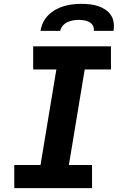

<svg xmlns="http://www.w3.org/2000/svg" viewBox="-20 -975 640 995"><path d="M54 0V-120H190L272 -615H152V-735H555V-615H419L337 -120H457V0ZM190 -815Q193 -837 203.5 -858.5Q214 -880 231 -897Q248 -914 269 -925.5Q290 -937 312.5 -943.5Q335 -950 357.5 -952.5Q380 -955 402 -955Q424 -955 446 -952.5Q468 -950 488 -943.5Q508 -937 525.5 -925.5Q543 -914 554.5 -897Q566 -880 569 -858.5Q572 -837 568 -815H466Q468 -830 461.5 -842Q455 -854 443 -860.5Q431 -867 417 -869.5Q403 -872 388 -872Q374 -872 359 -869.5Q344 -867 330 -860.5Q316 -854 305.5 -842Q295 -830 292 -815Z"/></svg>

Font: Iosevka SS04 Heavy Extended
Style: Italic
Weight: 900
Width: 7
Italic angle: -9°
Monospace: yes
Designer: Belleve Invis
Foundry: Belleve Invis
Version: Version 19.0.0; ttfautohint (v1.8.4)